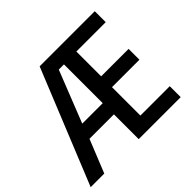

<svg xmlns="http://www.w3.org/2000/svg" viewBox="-165 -921 1128 1128"><g transform="rotate(-45 398.5 -357.0)"><path d="M746 0V-91H502V-327H730V-417H502V-623H746V-714H288L-2 0H111L194 -206H397V0ZM227 -299 354 -621H397V-299Z"/></g></svg>

Font: Noto Sans Lao SemiCondensed Medium
Style: Regular
Weight: 500
Width: 4
Designer: Monotype Design Team
Foundry: Monotype Imaging Inc.
Version: Version 2.003